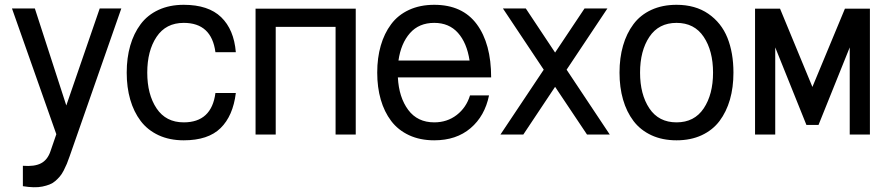

<svg xmlns="http://www.w3.org/2000/svg" viewBox="-20 -560 3700 799"><path d="M75.2 129.9Q123.5 133.8 150.6 119.6Q177.7 105.5 189.9 69.8L214.4 -1.5L29.8 -524.9H125L255.9 -121.1L395 -524.9H484.9L270 89.8Q263.7 108.4 258.1 121.8Q252.4 135.3 244.9 149.9Q237.3 164.6 229 174.3Q220.7 184.1 210 193.4Q199.2 202.6 186 207.8Q172.9 212.9 156.5 216.3Q140.1 219.7 119.9 219.2Q99.6 218.8 75.2 214.8Z M744.6 -464.8Q670.4 -464.8 631.6 -406.7Q592.8 -348.6 592.8 -257.8Q592.8 -167 631.6 -108.9Q670.4 -50.8 744.6 -50.8Q860.4 -50.8 876.5 -172.9H961.4Q949.7 -77.6 897.9 -26.9Q846.2 23.9 744.6 23.9Q685.5 23.9 639.9 2.7Q594.2 -18.6 565.4 -56.6Q536.6 -94.7 522 -145.5Q507.3 -196.3 507.3 -257.8Q507.3 -319.3 522 -370.1Q536.6 -420.9 565.2 -459.2Q593.8 -497.6 639.6 -518.8Q685.5 -540 744.6 -540Q847.2 -540 900.4 -488.5Q953.6 -437 961.4 -342.8H876.5Q860.4 -464.8 744.6 -464.8Z M1043.5 -523.9H1460.4V0H1376.5V-448.2H1127.4V0H1043.5Z M1787.1 23.9Q1728 23.9 1682.4 2.7Q1636.7 -18.6 1607.9 -56.6Q1579.1 -94.7 1564.5 -145.5Q1549.8 -196.3 1549.8 -257.8Q1549.8 -319.3 1564.5 -370.1Q1579.1 -420.9 1607.7 -459.2Q1636.2 -497.6 1682.1 -518.8Q1728 -540 1787.1 -540Q1904.3 -540 1964.1 -459.2Q2023.9 -378.4 2023.9 -237.8H1939H1635.7Q1640.1 -154.8 1678.7 -102.8Q1717.3 -50.8 1787.1 -50.8Q1840.8 -50.8 1880.6 -81.5Q1920.4 -112.3 1936 -163.1H2015.1Q1997.6 -77.1 1938.2 -26.6Q1878.9 23.9 1787.1 23.9ZM1787.1 -464.8Q1723.6 -464.8 1686 -422.1Q1648.4 -379.4 1638.2 -308.1H1934.1Q1922.9 -381.8 1885.7 -423.3Q1848.6 -464.8 1787.1 -464.8Z M2412.6 -524.9H2507.8L2337.9 -270L2517.6 0H2422.9L2290 -198.7L2157.7 0H2062.5L2242.7 -270L2072.8 -524.9H2168L2290 -341.3Z M2795.4 -540Q2873.5 -540 2927.7 -502.7Q2981.9 -465.3 3007.1 -402.8Q3032.2 -340.3 3032.2 -257.8Q3032.2 -196.3 3017.6 -145.5Q3002.9 -94.7 2974.4 -56.6Q2945.8 -18.6 2900.1 2.7Q2854.5 23.9 2795.4 23.9Q2736.3 23.9 2690.7 2.7Q2645 -18.6 2616.2 -56.6Q2587.4 -94.7 2572.8 -145.5Q2558.1 -196.3 2558.1 -257.8Q2558.1 -319.3 2572.8 -370.1Q2587.4 -420.9 2616 -459.2Q2644.5 -497.6 2690.4 -518.8Q2736.3 -540 2795.4 -540ZM2682.4 -406.7Q2643.6 -348.6 2643.6 -257.8Q2643.6 -167 2682.4 -108.9Q2721.2 -50.8 2795.4 -50.8Q2869.6 -50.8 2908.4 -108.9Q2947.3 -167 2947.3 -257.8Q2947.3 -348.6 2908.4 -406.7Q2869.6 -464.8 2795.4 -464.8Q2721.2 -464.8 2682.4 -406.7Z M3122.1 -523.9H3226.1L3360.8 -198.2L3496.1 -523.9H3600.1V0H3516.1V-362.8L3386.2 -40H3335.9L3206.1 -362.8V0H3122.1Z"/></svg>

Font: Miedinger*
Style: Book
Weight: 400
Version: Version 001.000